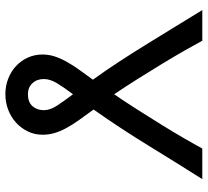

<svg xmlns="http://www.w3.org/2000/svg" viewBox="-49 -704 765 707"><g transform="rotate(90 333.5 -350.5)"><path d="M385.7 -129.4Q385.7 -151.9 369.6 -177Q353.5 -202.1 327.1 -236.8Q300.8 -202.1 285.9 -177Q271 -151.9 271 -129.4Q271 -104 286.4 -87.4Q301.8 -70.8 327.1 -70.8Q356 -70.8 370.8 -87.4Q385.7 -104 385.7 -129.4ZM639.6 -712.9Q579.1 -617.2 516.8 -515.6Q454.6 -414.1 383.3 -312.5Q405.8 -282.2 423.1 -257.6Q440.4 -232.9 452.1 -211.2Q463.9 -189.5 470 -168.5Q476.1 -147.5 476.1 -124.5Q476.1 -95.7 464.1 -70.8Q452.1 -45.9 431.9 -27.3Q411.6 -8.8 384.5 1.7Q357.4 12.2 327.1 12.2Q296.4 12.2 269.5 1.7Q242.7 -8.8 222.9 -27.3Q203.1 -45.9 191.9 -70.8Q180.7 -95.7 180.7 -124.5Q180.7 -147 187.5 -168.5Q194.3 -189.9 206.8 -212.4Q219.2 -234.9 236.3 -258.8Q253.4 -282.7 273.4 -310.1Q239.3 -357.4 206.3 -408Q173.3 -458.5 141.6 -510Q109.9 -561.5 78.6 -612.5Q47.4 -663.6 17.1 -712.9H129.9Q144.5 -685.5 166.7 -646.7Q189 -607.9 215.3 -564.5Q241.7 -521 270.5 -475.3Q299.3 -429.7 327.1 -388.2Q355.5 -429.7 384.5 -475.3Q413.6 -521 440.4 -564.5Q467.3 -607.9 489.7 -646.7Q512.2 -685.5 526.9 -712.9Z"/></g></svg>

Font: Andika Phon
Style: Regular
Weight: 400
Designer: Victor Gaultney, Annie Olsen, Julie Remington, Don Collingsworth, Eric Hays, Becca Hirsbrunner
Foundry: SIL International
Version: Version 5.000